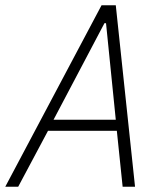

<svg xmlns="http://www.w3.org/2000/svg" viewBox="-41 -708 610 728"><path d="M-21 0 344 -688H398L471 0H424L402 -212H141L28 0ZM162 -254H398L361 -620H355Z"/></svg>

Font: Saira SemiCondensed ExtraLight
Style: Italic
Weight: 250
Width: 4
Italic angle: -12°
Designer: Hector Gatti with collaboration of the Omnibus-Type team
Foundry: Omnibus-Type
Version: Version 1.101